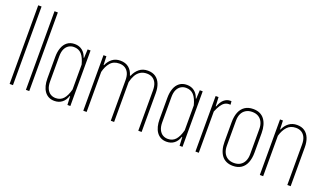

<svg xmlns="http://www.w3.org/2000/svg" viewBox="-69 -1198 2860 1673"><g transform="rotate(20 1361.0 -361.5)"><path d="M60 0V-729H91V0Z M211 0V-729H242V0Z M476 6Q445 6 422 -6Q399 -18 383.5 -40Q368 -62 360.5 -92Q353 -122 353 -157V-358Q353 -405 366.5 -442Q380 -479 407.5 -500Q435 -521 476 -521Q517 -521 546 -498.5Q575 -476 588 -435H592L596 -515H623V0H596L592 -80H588Q575 -39 546 -16.5Q517 6 476 6ZM478 -21Q522 -21 549 -51Q576 -81 592 -142V-373Q576 -435 549 -464.5Q522 -494 478 -494Q451 -494 430 -481Q409 -468 396.5 -442Q384 -416 384 -375V-140Q384 -100 396.5 -73.5Q409 -47 430 -34Q451 -21 478 -21Z M743 0V-515H770L773 -435H777Q794 -474 824.5 -497.5Q855 -521 899 -521Q947 -521 977.5 -496Q1008 -471 1020 -427H1026Q1043 -469 1075 -495Q1107 -521 1154 -521Q1197 -521 1226 -501Q1255 -481 1269.5 -444.5Q1284 -408 1284 -360V0H1253V-375Q1253 -415 1241 -441Q1229 -467 1207 -480.5Q1185 -494 1154 -494Q1119 -494 1094 -478Q1069 -462 1053.5 -434.5Q1038 -407 1029 -370Q1029 -364 1029 -357.5Q1029 -351 1029 -345V0H998V-375Q998 -415 986 -441Q974 -467 952 -480.5Q930 -494 899 -494Q846 -494 816.5 -459.5Q787 -425 774 -371V0Z M1516 6Q1485 6 1462 -6Q1439 -18 1423.5 -40Q1408 -62 1400.5 -92Q1393 -122 1393 -157V-358Q1393 -405 1406.5 -442Q1420 -479 1447.5 -500Q1475 -521 1516 -521Q1557 -521 1586 -498.5Q1615 -476 1628 -435H1632L1636 -515H1663V0H1636L1632 -80H1628Q1615 -39 1586 -16.5Q1557 6 1516 6ZM1518 -21Q1562 -21 1589 -51Q1616 -81 1632 -142V-373Q1616 -435 1589 -464.5Q1562 -494 1518 -494Q1491 -494 1470 -481Q1449 -468 1436.5 -442Q1424 -416 1424 -375V-140Q1424 -100 1436.5 -73.5Q1449 -47 1470 -34Q1491 -21 1518 -21Z M1783 0V-515H1810L1814 -431H1818Q1836 -479 1861.5 -499.5Q1887 -520 1916 -520H1928L1931 -488H1916Q1894 -488 1876.5 -476.5Q1859 -465 1844 -442Q1829 -419 1814 -383V0Z M2131 6Q2097 6 2070.5 -6Q2044 -18 2027 -40.5Q2010 -63 2001 -95Q1992 -127 1992 -167V-348Q1992 -402 2007.5 -440.5Q2023 -479 2054 -500Q2085 -521 2131 -521Q2166 -521 2192 -509Q2218 -497 2235 -474.5Q2252 -452 2261 -420Q2270 -388 2270 -348V-167Q2270 -114 2254.5 -75Q2239 -36 2208 -15Q2177 6 2131 6ZM2131 -21Q2166 -21 2190 -36Q2214 -51 2226.5 -78Q2239 -105 2239 -140V-375Q2239 -411 2226.5 -437.5Q2214 -464 2190 -479Q2166 -494 2131 -494Q2097 -494 2072.5 -479Q2048 -464 2035.5 -437.5Q2023 -411 2023 -375V-140Q2023 -105 2035.5 -78Q2048 -51 2072.5 -36Q2097 -21 2131 -21Z M2380 0V-515H2407L2410 -434H2414Q2431 -474 2462.5 -497.5Q2494 -521 2537 -521Q2580 -521 2608.5 -501Q2637 -481 2651.5 -445Q2666 -409 2666 -360V0H2635V-375Q2635 -415 2623 -441Q2611 -467 2589 -480.5Q2567 -494 2536 -494Q2486 -494 2456 -461Q2426 -428 2411 -375V0Z"/></g></svg>

Font: Hubot Sans Condensed ExtraLight
Style: Regular
Weight: 200
Width: 3
Designer: Deni Anggara
Foundry: GitHub, Inc., Subsidiary of Microsoft Corporation
Version: Version 2.000